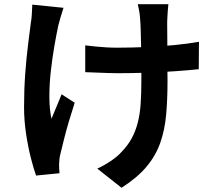

<svg xmlns="http://www.w3.org/2000/svg" viewBox="-20 -815 1040 910"><path d="M778 -795Q776 -779 775 -761.5Q774 -744 773 -727Q772 -713 772.5 -684.5Q773 -656 773 -620.5Q773 -585 773 -548.5Q773 -512 773.5 -481Q774 -450 774 -433Q774 -344 767.5 -271.5Q761 -199 739.5 -138Q718 -77 674.5 -25Q631 27 556 75L441 -16Q469 -28 503 -50.5Q537 -73 557 -96Q586 -126 604 -159Q622 -192 632.5 -232Q643 -272 646.5 -321Q650 -370 650 -434Q650 -461 650 -502Q650 -543 649 -587Q648 -631 647 -668.5Q646 -706 644 -726Q643 -745 639.5 -764Q636 -783 633 -795ZM384 -600Q408 -597 433 -594.5Q458 -592 483.5 -590.5Q509 -589 535 -589Q600 -589 671 -592Q742 -595 808 -601.5Q874 -608 923 -617L922 -487Q875 -482 811 -477.5Q747 -473 676.5 -470.5Q606 -468 538 -468Q517 -468 490 -469Q463 -470 436 -471Q409 -472 384 -473ZM281 -778Q275 -760 268 -736.5Q261 -713 257 -697Q248 -656 238 -598.5Q228 -541 221 -479Q214 -417 214 -357.5Q214 -298 224 -252Q234 -275 247 -307.5Q260 -340 272 -368L334 -328Q320 -285 306.5 -239.5Q293 -194 283 -153.5Q273 -113 266 -84Q263 -73 261.5 -58.5Q260 -44 260 -35Q260 -28 260.5 -16Q261 -4 262 6L151 17Q140 -13 126.5 -65.5Q113 -118 103.5 -181.5Q94 -245 94 -307Q94 -389 99.5 -465Q105 -541 113 -603.5Q121 -666 126 -706Q130 -727 131 -750.5Q132 -774 133 -793Z"/></svg>

Font: Farlight84_Sys_V01
Style: Bold
Weight: 700
Designer: Monotype Design Team, Nadine Chahine and Nizar Qandah
Foundry: Monotype Imaging Inc.
Version: Version 2.004;October 31, 2024;FontCreator 14.0.0.2814 64-bi